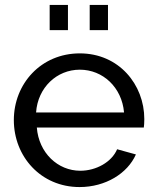

<svg xmlns="http://www.w3.org/2000/svg" viewBox="-20 -747 631 777"><path d="M181 -625H255V-727H181ZM343 -625H417V-727H343ZM302 10C407 10 496 -45 530 -122L454 -143C432 -91 369 -56 305 -56C214 -56 137 -128 129 -231H562C563 -237 564 -251 564 -265C564 -405 461 -531 303 -531C146 -531 36 -408 36 -261C36 -114 145 10 302 10ZM126 -292C133 -393 210 -465 303 -465C396 -465 473 -394 482 -292Z"/></svg>

Font: FIGSv2-sans-serif Medium
Style: Regular
Weight: 500
Designer: Matt McInerney, Pablo Impallari, Rodrigo Fuenzalida,Mirko Velimirovic
Foundry: Matt McInerney, Pablo Impallari, Rodrigo Fuenzalida
Version: Version 4.021;hotconv 1.0.109;makeotfexe 2.5.65596